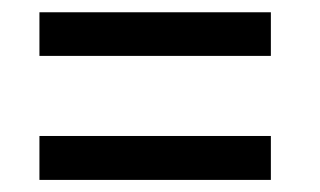

<svg xmlns="http://www.w3.org/2000/svg" viewBox="-20 -425 527 316"><path d="M425.8 -404.8V-333H44.9V-404.8ZM425.8 -201.2V-128.9H44.9V-201.2Z"/></svg>

Font: Bluu Next
Style: Bold
Weight: 700
Designer: Jean-Baptiste Morizot, Igor Stepanchenko (Cyrillic)
Foundry: Igor Stepanchenko
Version: Version 1.005